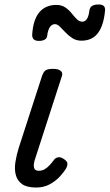

<svg xmlns="http://www.w3.org/2000/svg" viewBox="-20 -823 490 859"><path d="M142 16Q100 16 78.5 0.5Q57 -15 50.5 -41Q44 -67 49 -98.5Q54 -130 64 -162L168 -483Q175 -503 185 -509Q195 -515 218 -515Q241 -515 251.5 -506Q262 -497 257 -483L138 -115Q133 -102 131.5 -89Q130 -76 134.5 -67.5Q139 -59 154 -59Q168 -59 180 -66Q192 -73 202.5 -84.5Q213 -96 221 -107Q227 -116 238.5 -119Q250 -122 265 -112Q281 -102 281.5 -91.5Q282 -81 276 -70Q266 -53 247 -32.5Q228 -12 201.5 2Q175 16 142 16ZM344 -641Q321 -641 303.5 -652.5Q286 -664 272.5 -678.5Q259 -693 247.5 -704Q236 -715 226 -715Q212 -715 203 -701.5Q194 -688 191 -662Q190 -652 180.5 -646Q171 -640 154 -640Q123 -640 124 -668Q128 -734 155.5 -767.5Q183 -801 233 -801Q256 -801 272.5 -789.5Q289 -778 300.5 -763.5Q312 -749 323.5 -737.5Q335 -726 348 -726Q361 -726 369 -738.5Q377 -751 380 -776Q383 -803 421 -803Q437 -803 444 -796.5Q451 -790 450 -776Q444 -710 418.5 -675.5Q393 -641 344 -641Z"/></svg>

Font: Playwrite DK Uloopet
Style: Regular
Weight: 400
Designer: Veronika Burian, José Scaglione
Foundry: TypeTogether
Version: Version 1.002